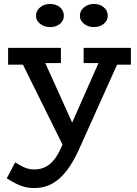

<svg xmlns="http://www.w3.org/2000/svg" viewBox="-20 -713 694 971"><path d="M155 238Q125 238 101.5 231.5Q78 225 56.5 213.5Q35 202 14 189L57 108Q76 121 100.5 132.5Q125 144 155 144Q183 144 207.5 132.5Q232 121 252.5 96Q273 71 291 30L296 18L96 -386H21V-471H288V-394H209L345 -93L478 -394H403V-471H642V-386H572L377 48Q348 111 315 153Q282 195 242.5 216.5Q203 238 155 238ZM454 -576Q426 -576 405 -592.5Q384 -609 384 -633Q384 -659 405 -676Q426 -693 454 -693Q485 -693 505 -676Q525 -659 525 -633Q525 -609 505 -592.5Q485 -576 454 -576ZM233 -576Q204 -576 183 -592.5Q162 -609 162 -633Q162 -659 183 -676Q204 -693 233 -693Q264 -693 283.5 -676Q303 -659 303 -633Q303 -609 283.5 -592.5Q264 -576 233 -576Z"/></svg>

Font: BioRhyme ExtraBold Medium
Style: Regular
Weight: 500
Version: Version 1.600;gftools[0.9.33]